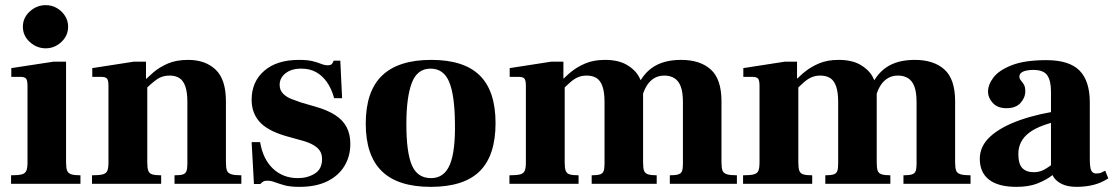

<svg xmlns="http://www.w3.org/2000/svg" viewBox="-20 -715 4332 747"><path d="M23 0V-33Q51 -33 64.5 -36.5Q78 -40 82.5 -51Q87 -62 87 -83V-381Q87 -402 81.5 -409Q76 -416 58 -416H24V-450L188 -475H237V-83Q237 -62 241 -51.5Q245 -41 257 -37Q269 -33 293 -33V0ZM158 -527Q123 -527 96 -551.5Q69 -576 69 -611Q69 -646 96 -670.5Q123 -695 158 -695Q181 -695 200.5 -684Q220 -673 232.5 -654Q245 -635 245 -611Q245 -576 218.5 -551.5Q192 -527 158 -527Z M659 0V-33Q682 -33 692 -36.5Q702 -40 705.5 -49.5Q709 -59 709 -78V-318Q709 -356 701 -379Q693 -402 677.5 -411.5Q662 -421 640 -421Q612 -421 591.5 -407Q571 -393 542 -364L537 -395Q554 -414 577.5 -434Q601 -454 633.5 -468Q666 -482 712 -482Q779 -482 819 -444Q859 -406 859 -321V-83Q859 -62 863 -51.5Q867 -41 880 -37Q893 -33 919 -33V0ZM338 0V-33Q366 -33 379.5 -36.5Q393 -40 397.5 -50.5Q402 -61 402 -83V-381Q402 -402 396.5 -409Q391 -416 373 -416H339V-450L500 -475H548V-409H553V-82Q553 -61 557 -50.5Q561 -40 572.5 -36.5Q584 -33 607 -33V0Z M1145 12Q1108 12 1085.5 5.5Q1063 -1 1048.5 -6.5Q1034 -12 1019 -12Q1009 -12 1003 -8Q997 -4 993 1H968L959 -162H992Q1003 -96 1042 -59Q1081 -22 1139 -22Q1176 -22 1204.5 -39.5Q1233 -57 1233 -96Q1233 -115 1225 -127.5Q1217 -140 1200.5 -150Q1184 -160 1156 -168L1091 -186Q1020 -207 989.5 -241.5Q959 -276 959 -327Q959 -397 1008 -439.5Q1057 -482 1143 -482Q1177 -482 1196.5 -477Q1216 -472 1229.5 -466.5Q1243 -461 1255 -461Q1267 -461 1271.5 -466.5Q1276 -472 1278 -479H1304L1311 -333H1280Q1270 -370 1252 -395.5Q1234 -421 1209.5 -434.5Q1185 -448 1152 -448Q1114 -448 1091 -430Q1068 -412 1068 -385Q1068 -364 1081.5 -350.5Q1095 -337 1115 -329.5Q1135 -322 1152 -316L1204 -301Q1254 -287 1284.5 -267Q1315 -247 1329 -219.5Q1343 -192 1343 -155Q1343 -107 1320 -69Q1297 -31 1253 -9.5Q1209 12 1145 12Z M1656 12Q1528 12 1465.5 -49Q1403 -110 1403 -234Q1403 -360 1466.5 -421Q1530 -482 1658 -482Q1785 -482 1846.5 -421.5Q1908 -361 1908 -236Q1908 -110 1846.5 -49Q1785 12 1656 12ZM1657 -22Q1708 -22 1730 -74Q1752 -126 1750 -236Q1749 -345 1727.5 -396.5Q1706 -448 1655 -448Q1603 -448 1582 -392Q1561 -336 1561 -232Q1561 -122 1582.5 -72Q1604 -22 1657 -22Z M2586 0V-33Q2608 -33 2619 -36.5Q2630 -40 2633.5 -49.5Q2637 -59 2637 -78V-318Q2637 -356 2628.5 -378.5Q2620 -401 2603.5 -411Q2587 -421 2565 -421Q2543 -421 2526.5 -411.5Q2510 -402 2498.5 -385Q2487 -368 2480 -344L2454 -363Q2475 -422 2518 -452Q2561 -482 2630 -482Q2704 -482 2745.5 -444.5Q2787 -407 2787 -321V-83Q2787 -62 2791 -51.5Q2795 -41 2808 -37Q2821 -33 2847 -33V0ZM1962 0V-33Q1990 -33 2003.5 -36.5Q2017 -40 2021.5 -50.5Q2026 -61 2026 -83V-381Q2026 -402 2020.5 -409Q2015 -416 1997 -416H1963V-450L2124 -475H2172V-410H2177V-82Q2177 -61 2181 -50.5Q2185 -40 2196.5 -36.5Q2208 -33 2231 -33V0ZM2282 0V-33Q2304 -33 2314.5 -36.5Q2325 -40 2328.5 -49.5Q2332 -59 2332 -78V-318Q2332 -356 2324 -379Q2316 -402 2300.5 -411.5Q2285 -421 2262 -421Q2245 -421 2230 -415Q2215 -409 2200 -396Q2185 -383 2165 -363L2160 -395Q2178 -416 2202 -435.5Q2226 -455 2258 -468.5Q2290 -482 2334 -482Q2384 -482 2416.5 -464Q2449 -446 2465.5 -417.5Q2482 -389 2482 -354V-83Q2482 -62 2485.5 -51.5Q2489 -41 2500.5 -37Q2512 -33 2535 -33V0Z M3495 0V-33Q3517 -33 3528 -36.5Q3539 -40 3542.5 -49.5Q3546 -59 3546 -78V-318Q3546 -356 3537.5 -378.5Q3529 -401 3512.5 -411Q3496 -421 3474 -421Q3452 -421 3435.5 -411.5Q3419 -402 3407.5 -385Q3396 -368 3389 -344L3363 -363Q3384 -422 3427 -452Q3470 -482 3539 -482Q3613 -482 3654.5 -444.5Q3696 -407 3696 -321V-83Q3696 -62 3700 -51.5Q3704 -41 3717 -37Q3730 -33 3756 -33V0ZM2871 0V-33Q2899 -33 2912.5 -36.5Q2926 -40 2930.5 -50.5Q2935 -61 2935 -83V-381Q2935 -402 2929.5 -409Q2924 -416 2906 -416H2872V-450L3033 -475H3081V-410H3086V-82Q3086 -61 3090 -50.5Q3094 -40 3105.5 -36.5Q3117 -33 3140 -33V0ZM3191 0V-33Q3213 -33 3223.5 -36.5Q3234 -40 3237.5 -49.5Q3241 -59 3241 -78V-318Q3241 -356 3233 -379Q3225 -402 3209.5 -411.5Q3194 -421 3171 -421Q3154 -421 3139 -415Q3124 -409 3109 -396Q3094 -383 3074 -363L3069 -395Q3087 -416 3111 -435.5Q3135 -455 3167 -468.5Q3199 -482 3243 -482Q3293 -482 3325.5 -464Q3358 -446 3374.5 -417.5Q3391 -389 3391 -354V-83Q3391 -62 3394.5 -51.5Q3398 -41 3409.5 -37Q3421 -33 3444 -33V0Z M4169 12Q4134 12 4111.5 1Q4089 -10 4079 -26.5Q4069 -43 4069 -59V-358Q4069 -401 4054.5 -422Q4040 -443 4000 -443Q3986 -443 3973.5 -440.5Q3961 -438 3953.5 -432Q3946 -426 3946 -417Q3946 -409 3952 -402Q3958 -395 3963.5 -386Q3969 -377 3969 -360Q3969 -335 3950.5 -314.5Q3932 -294 3896 -294Q3861 -294 3842.5 -314.5Q3824 -335 3824 -358Q3824 -386 3845.5 -414Q3867 -442 3917 -461.5Q3967 -481 4051 -481Q4140 -481 4180 -440.5Q4220 -400 4220 -317V-98Q4220 -62 4226 -51Q4232 -40 4244 -40Q4257 -40 4265 -43.5Q4273 -47 4280 -51L4292 -21Q4264 -3 4233.5 4.5Q4203 12 4169 12ZM3935 12Q3864 12 3828 -16Q3792 -44 3792 -97Q3792 -147 3833.5 -184.5Q3875 -222 3949 -248Q4023 -274 4121 -287V-249Q4027 -231 3984.5 -199Q3942 -167 3942 -116Q3942 -77 3957.5 -61Q3973 -45 4003 -45Q4025 -45 4044.5 -56Q4064 -67 4079.5 -80.5Q4095 -94 4105 -104L4120 -74Q4101 -54 4076 -34.5Q4051 -15 4017 -1.5Q3983 12 3935 12Z"/></svg>

Font: Frank Ruhl Libre ExtraBold
Style: Regular
Weight: 800
Designer: Yanek Iontef
Foundry: Fontef
Version: Version 6.003;gftools[0.9.30]